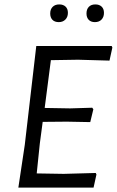

<svg xmlns="http://www.w3.org/2000/svg" viewBox="-20 -848 528 868"><path d="M210 -576 182 -360 297 -358 397 -361 402 -354 388 -296 282 -298 173 -297 160 -199 146 -64 268 -62 413 -66 416 -59 403 0H63L92 -193L144 -640H485L488 -633L475 -574L333 -578ZM287 -790Q287 -771 275.5 -759.5Q264 -748 246 -748Q227 -748 217 -758.5Q207 -769 207 -787Q207 -806 218 -817Q229 -828 248 -828Q266 -828 276.5 -818Q287 -808 287 -790ZM450 -790Q450 -771 439 -759.5Q428 -748 409 -748Q391 -748 381 -758.5Q371 -769 371 -787Q371 -806 381.5 -817Q392 -828 411 -828Q429 -828 439.5 -818Q450 -808 450 -790Z"/></svg>

Font: Alegreya Sans SC
Style: Italic
Weight: 400
Italic angle: -7°
Designer: Juan Pablo del Peral
Foundry: Huerta Tipografica
Version: Version 2.008; ttfautohint (v1.6)